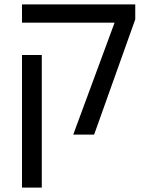

<svg xmlns="http://www.w3.org/2000/svg" viewBox="-20 -612 670 873"><path d="M501 -509H80V-592H595V-524L408 0H313ZM80 -362H170V241H80Z"/></svg>

Font: Noto Sans Hebrew
Style: Regular
Weight: 400
Designer: Monotype Design Team
Foundry: Monotype Imaging Inc.
Version: Version 1.000